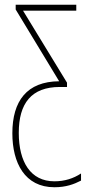

<svg xmlns="http://www.w3.org/2000/svg" viewBox="-20 -547 381 808"><path d="M209 241C258 241 292 228 321 213V183C289 204 252 216 209 216C109 216 59 135 59 12C59 -112 112 -181 232 -181H262V-199L77 -502H301V-527H46V-507L229 -205C93 -204 32 -122 32 14C32 138 84 241 209 241Z"/></svg>

Font: Noto Sans Condensed Thin
Style: Regular
Weight: 100
Width: 3
Designer: Monotype Design Team
Foundry: Monotype Imaging Inc.
Version: Version 2.013